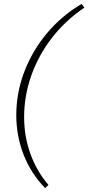

<svg xmlns="http://www.w3.org/2000/svg" viewBox="-20 -757 450 979"><path d="M210 202Q138 128 100.5 32Q63 -64 63 -170Q63 -283 103.5 -390Q144 -497 218.5 -586.5Q293 -676 396 -737L410 -718Q315 -654 246 -565.5Q177 -477 140 -373Q103 -269 103 -160Q103 -62 135 27Q167 116 227 186Z"/></svg>

Font: Piazzolla ExtraLight
Style: Italic
Weight: 200
Italic angle: -11.3°
Designer: Juan Pablo del Peral
Foundry: Huerta Tipografica
Version: Version 1.330